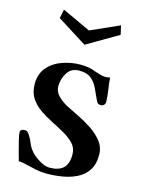

<svg xmlns="http://www.w3.org/2000/svg" viewBox="-117 -840 680 912"><g transform="rotate(15 223.0 -384.0)"><path d="M422 -147Q422 -100 402 -70.5Q382 -41 349 -25Q316 -9 277.5 -3Q239 3 201 3Q176 3 152 -2Q128 -7 104 -13Q94 -15 83 -17.5Q72 -20 61 -20Q57 -34 49.5 -61.5Q42 -89 35.5 -115.5Q29 -142 29 -153Q29 -164 36 -167Q43 -170 51 -170Q63 -170 69 -161Q84 -140 93 -117Q102 -94 121 -74Q135 -59 161.5 -43.5Q188 -28 209 -28Q254 -28 276.5 -49Q299 -70 299 -116Q299 -147 280 -168Q261 -189 231.5 -206Q202 -223 169 -239.5Q136 -256 106.5 -276Q77 -296 58 -324.5Q39 -353 39 -394Q39 -445 67 -477Q95 -509 138.5 -524Q182 -539 226 -539Q246 -539 265 -536Q284 -533 303 -525Q312 -522 327.5 -517.5Q343 -513 352 -513Q365 -513 377 -516Q379 -488 383.5 -460Q388 -432 389 -404V-401Q390 -391 383.5 -384.5Q377 -378 368 -378Q358 -378 353.5 -382Q349 -386 345 -394Q332 -423 319.5 -449.5Q307 -476 286.5 -493Q266 -510 228 -510Q188 -510 169 -479Q150 -448 150 -413Q150 -385 171 -365Q192 -345 214 -333Q241 -319 276.5 -302Q312 -285 345 -263Q378 -241 400 -212.5Q422 -184 422 -147ZM373 -725 219 -635 73 -727 82 -771 222 -706 363 -769Z"/></g></svg>

Font: Kaisei Opti
Style: Bold
Weight: 700
Designer: Font-Kai, 金井和夫
Foundry: KAZUO KANAI
Version: Version 5.003